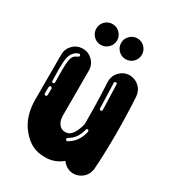

<svg xmlns="http://www.w3.org/2000/svg" viewBox="-191 -921 950 1037"><g transform="rotate(30 284.0 -403.0)"><path d="M425.2 0Q383.2 0 353.5 -38.1Q334.2 -21.3 307.9 -10.6Q281.7 0 246.5 0Q200.5 0 166.3 -17.8Q132.2 -35.6 103.5 -70.8Q74.3 -105.9 60.9 -149.8Q47.5 -193.6 47.5 -241.1V-524.3Q47.5 -559.4 71.8 -584.4Q96 -609.4 132.2 -610.4H133.7Q169.3 -610.4 194.6 -585.1Q219.8 -559.9 219.8 -524.3V-241.1Q220.8 -209.4 235.6 -190.8Q250.5 -172.3 274.3 -172.3Q296.5 -172.3 310.6 -187.9Q324.8 -203.5 332.9 -224Q341.1 -244.6 345 -261.9V-288.6Q345 -408.9 338.6 -519.3V-525.2Q338.6 -561.4 364.1 -586.9Q389.6 -612.4 425.2 -612.4H427.2Q461.9 -610.4 485.4 -587.4Q508.9 -564.4 511.4 -530.2Q518.3 -418.3 518.3 -297.5Q518.3 -188.1 511.4 -81.7Q505 -22.3 447.5 -3Q436.6 0 425.2 0ZM85.6 -368.8Q89.6 -368.8 91.8 -371.3Q94.1 -373.8 94.1 -376.2L93.1 -445Q93.1 -495 97.5 -517.8Q101 -535.6 108.9 -544.8Q116.8 -554 133.2 -560.4Q138.1 -563.4 138.1 -568.3Q138.1 -571.8 135.9 -574.5Q133.7 -577.2 129.2 -577.2L125.7 -576.2Q90.1 -562.9 80.7 -521.3Q75.7 -496.5 75.7 -450Q75.7 -419.3 77.2 -377.2Q77.2 -373.8 79.7 -371.3Q82.2 -368.8 85.6 -368.8ZM383.2 -368.8Q387.1 -368.8 389.4 -371.5Q391.6 -374.3 391.6 -377.7L386.6 -534.2Q386.6 -537.6 384.2 -540.1Q381.7 -542.6 377.7 -542.6Q374.3 -542.6 371.8 -539.9Q369.3 -537.1 369.3 -533.7L374.3 -377.7Q374.3 -373.8 376.7 -371.3Q379.2 -368.8 383.2 -368.8ZM84.2 -289.6Q87.6 -289.6 90.3 -291.8Q93.1 -294.1 93.1 -297.5L94.1 -338.1Q94.1 -341.6 91.3 -344.3Q88.6 -347 85.1 -347H84.2Q81.2 -347 79.2 -344.8Q77.2 -342.6 76.2 -338.6L75.7 -298Q75.7 -294.6 78.2 -292.1Q80.7 -289.6 84.2 -289.6ZM306.9 -135.1 310.4 -135.6Q366.3 -166.3 381.2 -235.1V-237.1Q381.2 -240.6 378.7 -243.3Q376.2 -246 372.8 -246Q369.8 -246 367.6 -243.8Q365.3 -241.6 364.9 -238.6Q350 -177.2 303 -152Q298 -149 298 -143.6L299 -140.1Q302.5 -135.1 306.9 -135.1ZM205.9 -805.9Q232.2 -805.9 251.5 -786.9Q270.8 -767.8 270.8 -741.1Q270.8 -714.4 251.5 -695.3Q232.2 -676.2 205.9 -676.2Q178.7 -676.2 159.9 -695.3Q141.1 -714.4 141.1 -741.1Q141.1 -767.8 159.9 -786.9Q178.7 -805.9 205.9 -805.9ZM360.4 -805.9Q387.6 -805.9 406.4 -786.9Q425.2 -767.8 425.2 -741.1Q425.2 -714.4 406.4 -695.3Q387.6 -676.2 360.4 -676.2Q334.2 -676.2 315.1 -695.3Q296 -714.4 296 -741.1Q296 -767.8 315.1 -786.9Q334.2 -805.9 360.4 -805.9Z"/></g></svg>

Font: AKL FREE 002
Style: Regular
Weight: 400
Designer: AKL
Foundry: AKL
Version: Version 1.00;August 17, 2024;FontCreator 13.0.0.2675 64-bit